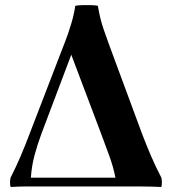

<svg xmlns="http://www.w3.org/2000/svg" viewBox="-20 -743 674 765"><path d="M623 -35Q627 -17 623 2Q600 1 582 0.5Q564 0 542.5 0Q521 0 485 0H119Q101 0 79 0Q57 0 22 2Q18 -17 22 -35Q45 -80 63 -122.5Q81 -165 98 -210L217 -519Q227 -545 240 -578.5Q253 -612 264 -649Q275 -686 280 -720Q290 -722 307.5 -722.5Q325 -723 342.5 -722.5Q360 -722 370 -720Q378 -669 394 -623Q410 -577 432 -518L546 -210Q563 -165 582 -121Q601 -77 623 -35ZM103 -35H440Q431 -80 415.5 -122Q400 -164 383 -210L264 -525L145 -210Q128 -164 117 -122Q106 -80 103 -35Z"/></svg>

Font: Poltawski Nowy
Style: Bold
Weight: 700
Designer: Adam Pótawski, Mateusz Machalski, Borys Kosmynka, Ania Wieluska
Foundry: Capitalics.wtf
Version: Version 1.001;gftools[0.9.25]